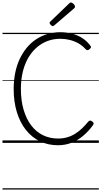

<svg xmlns="http://www.w3.org/2000/svg" viewBox="-20 -1149 815 1544"><path d="M447 19Q366 19 300.5 -13Q235 -45 188 -104.5Q141 -164 115.5 -247.5Q90 -331 90 -433Q90 -501 102 -561.5Q114 -622 137.5 -672.5Q161 -723 194 -763.5Q227 -804 269 -832Q311 -860 360.5 -875Q410 -890 465 -890Q511 -890 554.5 -879.5Q598 -869 636.5 -846Q675 -823 704 -785Q713 -775 711.5 -768.5Q710 -762 700 -754Q691 -745 683.5 -745.5Q676 -746 667 -755Q642 -783 609.5 -801Q577 -819 540.5 -828Q504 -837 465 -837Q419 -837 378 -824.5Q337 -812 301.5 -787.5Q266 -763 237.5 -728Q209 -693 189 -648Q169 -603 158.5 -549Q148 -495 148 -433Q148 -340 170 -266Q192 -192 231 -140.5Q270 -89 325 -62Q380 -35 447 -35Q487 -35 521 -45Q555 -55 584.5 -73.5Q614 -92 639.5 -116.5Q665 -141 688 -169Q696 -179 703.5 -179.5Q711 -180 722 -172Q732 -164 733 -157Q734 -150 726 -140Q690 -91 646.5 -55Q603 -19 553 0Q503 19 447 19ZM404 -939Q398 -939 388.5 -948Q379 -957 379 -964Q379 -966 380 -969.5Q381 -973 385 -976L535 -1120Q539 -1124 542 -1126.5Q545 -1129 549 -1129Q556 -1129 564 -1123.5Q572 -1118 577.5 -1110.5Q583 -1103 583 -1096Q583 -1092 582 -1089Q581 -1086 575 -1081L418 -946Q413 -943 410.5 -941Q408 -939 404 -939ZM0 365H775V375H0ZM0 -20H775V0H0ZM0 -505H775V-500H0ZM0 -885H775V-875H0Z"/></svg>

Font: Playwrite IT Moderna Guides
Style: Regular
Weight: 400
Designer: Veronika Burian, José Scaglione
Foundry: TypeTogether
Version: Version 1.003